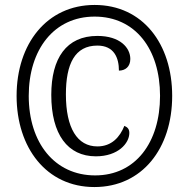

<svg xmlns="http://www.w3.org/2000/svg" viewBox="-20 -745 762 775"><path d="M361 10C554 10 675 -146 675 -358C675 -568 556 -725 362 -725C169 -725 47 -568 47 -358C47 -149 167 10 361 10ZM364 -37C201 -37 96 -168 96 -358C96 -545 198 -678 362 -678C526 -678 626 -547 626 -358C626 -170 527 -37 364 -37ZM367 -114C457 -114 502 -167 502 -208C502 -223 496 -231 482 -237C464 -192 431 -154 373 -154C292 -154 246 -228 246 -364C246 -487 282 -561 373 -561C441 -561 460 -511 460 -460C486 -460 506 -476 506 -507C506 -552 465 -600 373 -600C248 -600 187 -510 187 -362C187 -203 253 -114 367 -114Z"/></svg>

Font: Noto Serif Sinhala Condensed
Style: Regular
Weight: 400
Width: 3
Designer: Jelle Bosma - Monotype Design Team
Foundry: Monotype Imaging Inc.
Version: Version 2.007